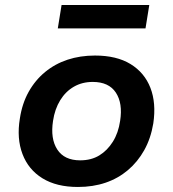

<svg xmlns="http://www.w3.org/2000/svg" viewBox="-20 -734 688 764"><path d="M290 10Q205 10 149 -24.5Q93 -59 69.5 -121Q46 -183 59 -262Q68 -322 94 -368.5Q120 -415 159.5 -447.5Q199 -480 249 -496.5Q299 -513 358 -513Q444 -513 499.5 -479Q555 -445 578.5 -384.5Q602 -324 590 -243Q580 -183 554 -136.5Q528 -90 489 -57Q450 -24 400 -7Q350 10 290 10ZM299 -96Q343 -96 375 -115.5Q407 -135 429 -170Q451 -205 458 -253Q469 -323 441 -365.5Q413 -408 349 -408Q307 -408 274 -389Q241 -370 219.5 -335Q198 -300 191 -253Q180 -182 208 -139Q236 -96 299 -96ZM210 -621 225 -714H574L559 -621Z"/></svg>

Font: Nunito Sans 6pt
Style: Bold Italic
Weight: 700
Italic angle: -9°
Version: Version 3.101;gftools[0.9.27]